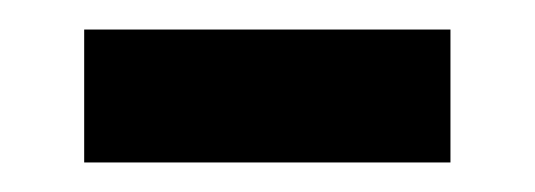

<svg xmlns="http://www.w3.org/2000/svg" viewBox="-20 -333 362 130"><path d="M37 -223V-313H285V-223Z"/></svg>

Font: Noto Sans Tai Tham Medium
Style: Regular
Weight: 500
Designer: Monotype Design Team 2013. Revised by David WIlliams 2020
Foundry: Monotype Imaging Inc.
Version: Version 2.002; ttfautohint (v1.8.4.7-5d5b)